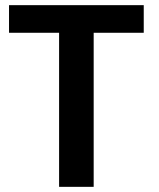

<svg xmlns="http://www.w3.org/2000/svg" viewBox="-20 -718 616 744"><path d="M15 -698H537V-591H343V6H209V-591H15Z"/></svg>

Font: Repo
Style: DemiBold
Weight: 600
Designer: Stefan Peev
Foundry: Context Ltd
Version: Version 001.000